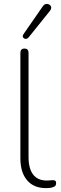

<svg xmlns="http://www.w3.org/2000/svg" viewBox="-20 -961 315 989"><path d="M217 8Q154 8 119.5 -32.5Q85 -73 85 -146V-689Q85 -700 90.5 -705.5Q96 -711 106 -711Q116 -711 121.5 -705.5Q127 -700 127 -689V-153Q127 -92 151 -61.5Q175 -31 221 -31Q231 -31 238 -32Q245 -33 252 -33Q260 -33 264.5 -30Q269 -27 269 -18Q269 -7 263 -2Q257 3 243 6Q236 7 229.5 7.5Q223 8 217 8ZM127 -768Q122 -762 115.5 -761Q109 -760 104 -763Q99 -766 97.5 -772Q96 -778 101 -785L200 -928Q206 -937 213.5 -939.5Q221 -942 228 -940Q235 -938 239.5 -933Q244 -928 244 -921Q244 -914 238 -906Z"/></svg>

Font: Nunito ExtraLight
Style: Regular
Weight: 200
Designer: Vernon Adams
Foundry: Vernon Adams
Version: Version 3.602